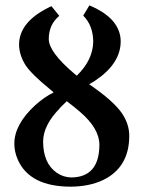

<svg xmlns="http://www.w3.org/2000/svg" viewBox="-20 -681 533 713"><path d="M245.1 -22Q348.6 -23.4 349.1 -143.1Q349.1 -203.6 277.8 -265.1Q258.8 -281.7 228 -305.2Q209 -286.1 201.2 -278.8H202.1Q140.6 -216.3 140.1 -155.8Q140.1 -75.2 190.4 -39.6Q215.3 -22.5 245.1 -22ZM326.2 -527.8Q325.2 -586.9 289.1 -623L312 -661.1Q412.6 -619.1 426.3 -547.9Q428.2 -537.6 428.2 -527.8Q428.2 -445.3 334.5 -382.3Q321.8 -374 311 -368.2Q403.3 -305.2 434.6 -257.8Q460 -218.3 460 -176.8Q460 -58.6 361.3 -11.7Q310.5 11.7 243.2 12.2Q90.3 12.2 45.9 -88.4Q33.2 -117.7 33.2 -147Q33.2 -218.8 110.4 -290Q144 -320.3 179.2 -337.9Q176.8 -339.8 171.9 -344.2Q167 -348.6 165 -350.1Q97.2 -405.3 75.2 -438.5Q51.3 -476.1 50.8 -515.1Q50.8 -599.1 162.1 -653.8Q167 -656.2 170.9 -658.2L200.2 -622.1Q161.1 -589.8 161.1 -536.1Q161.1 -487.8 256.3 -407.2Q265.1 -400.4 265.1 -399.9Q325.7 -458.5 326.2 -527.8Z"/></svg>

Font: Linux Libertine O
Style: Bold
Weight: 700
Designer: Philipp H. Poll
Foundry: Philipp H. Poll
Version: Version 5.0.0